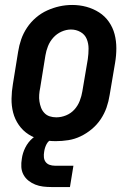

<svg xmlns="http://www.w3.org/2000/svg" viewBox="-20 -561 540 774"><path d="M205 8Q175 8 147 2Q119 -4 95.5 -19Q72 -34 56 -57Q40 -80 33 -107Q26 -134 26.5 -163.5Q27 -193 32 -222L53 -352Q57 -378 65.5 -402.5Q74 -427 89 -449.5Q104 -472 125 -490Q146 -508 170.5 -519Q195 -530 220 -535.5Q245 -541 271 -541Q301 -541 328.5 -533.5Q356 -526 379.5 -511Q403 -496 419 -473Q435 -450 442 -423Q449 -396 449 -366.5Q449 -337 444 -308L422 -178Q418 -152 409.5 -127.5Q401 -103 386 -80.5Q371 -58 350 -40.5Q329 -23 305 -11.5Q281 0 255.5 4Q230 8 205 8ZM207 -88Q227 -88 246.5 -96Q266 -104 280 -119.5Q294 -135 301.5 -154.5Q309 -174 312 -193L334 -323Q337 -344 337 -365Q337 -386 329.5 -404Q322 -422 304.5 -432Q287 -442 266 -442Q247 -442 228 -433.5Q209 -425 195 -409.5Q181 -394 173.5 -375Q166 -356 163 -337L142 -207Q139 -193 138 -179Q137 -165 139 -152Q141 -139 145.5 -127Q150 -115 159 -105.5Q168 -96 180.5 -92Q193 -88 207 -88ZM187 193Q170 193 153.5 191Q137 189 122 183Q107 177 94.5 167Q82 157 74.5 143Q67 129 66 112.5Q65 96 68 79Q71 56 82 34Q93 12 111.5 -4Q130 -20 153.5 -26.5Q177 -33 199 -33L194 0Q186 0 179 6Q172 12 168 19.5Q164 27 161.5 35Q159 43 158 51Q156 62 157 73Q158 84 164 92Q170 100 180 103.5Q190 107 201 107H276L262 193Z"/></svg>

Font: Iosevka Curly Oblique
Style: Bold
Weight: 700
Italic angle: -9°
Monospace: yes
Designer: Belleve Invis
Foundry: Belleve Invis
Version: Version 11.1.0; ttfautohint (v1.8.3)